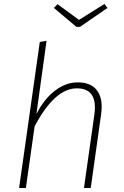

<svg xmlns="http://www.w3.org/2000/svg" viewBox="-20 -945 621 965"><path d="M491 -408Q491 -390 488 -369L436 0H402L454 -367Q457 -388 457 -405Q457 -501 366 -501Q255 -501 154 -310L110 0H76L180 -734L214 -740L163 -372Q202 -448 256.5 -489.5Q311 -531 371 -531Q430 -531 460.5 -499Q491 -467 491 -408ZM520 -905 382 -810H364L251 -905L269 -924L377 -845L505 -925Z"/></svg>

Font: FiraGO UltraLight
Style: Italic
Weight: 200
Italic angle: -8°
Designer: bBox Type GmbH
Foundry: bBox Type GmbH
Version: Version 1.001